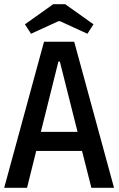

<svg xmlns="http://www.w3.org/2000/svg" viewBox="-20 -896 566 916"><path d="M0 0 190 -697H334L524 0H416L362 -213L418 -176H108L162 -213L109 0ZM163 -219 127 -267H398L362 -219L254 -648L313 -602H212L270 -648ZM128 -735 99 -780 234 -876H291L426 -780L397 -735L266 -795H259Z"/></svg>

Font: Ruda SemiBold
Style: Regular
Weight: 600
Designer: Mariela Monsalve and Angelina Sanchez
Foundry: Mariela Monsalve and Angelina Sanchez
Version: Version 2.001